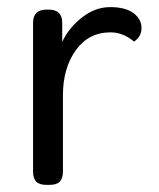

<svg xmlns="http://www.w3.org/2000/svg" viewBox="-20 -520 446 540"><path d="M111 -493H117Q155 -493 155 -456V-402Q172 -440 209.5 -470Q247 -500 290 -500Q333 -500 355.5 -483Q378 -466 378 -441.5Q378 -417 357 -403Q326 -429 291 -429Q229 -429 193 -378.5Q157 -328 157 -252V-38Q157 -18 148 -9Q139 0 119 0H111Q91 0 82 -9Q73 -18 73 -38V-456Q73 -493 111 -493Z"/></svg>

Font: Merge One
Style: Regular
Weight: 400
Designer: Kosal Sen
Foundry: Philatype
Version: Version 1.001